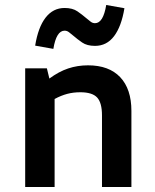

<svg xmlns="http://www.w3.org/2000/svg" viewBox="-20 -750 620 770"><path d="M81 0V-476H168L178 -435Q216 -463 253.5 -475.5Q291 -488 333 -488Q417 -488 462 -440.5Q507 -393 507 -305V0H389V-287Q389 -338 369.5 -359Q350 -380 302 -380Q274 -380 249.5 -373.5Q225 -367 199 -353V0ZM194 -554 121 -567Q133 -641 163 -679.5Q193 -718 239 -718Q271 -718 290.5 -704.5Q310 -691 325 -678Q335 -670 343 -663.5Q351 -657 361 -657Q394 -657 406 -730L479 -717Q467 -644 437.5 -605Q408 -566 361 -566Q329 -566 309.5 -579.5Q290 -593 275 -606Q265 -614 257 -620.5Q249 -627 239 -627Q206 -627 194 -554Z"/></svg>

Font: Sometype Mono
Style: Bold
Weight: 700
Monospace: yes
Designer: Ryoichi Tsunekawa
Foundry: Dharma Type
Version: Version 1.000; ttfautohint (v1.8.3)